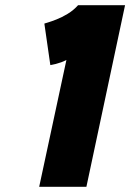

<svg xmlns="http://www.w3.org/2000/svg" viewBox="-20 -720 502 740"><path d="M151 -629 174 -469Q173 -469 179 -470Q185 -471 195 -473.5Q205 -476 216 -480Q227 -484 236 -489L131 0H313L462 -700H281Q263 -680 240.5 -666.5Q218 -653 197.5 -645Q177 -637 163.5 -633Q150 -629 151 -629Z"/></svg>

Font: Advent Pro Black
Style: Italic
Weight: 900
Italic angle: -12°
Version: Version 3.000